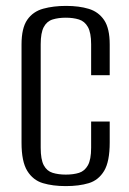

<svg xmlns="http://www.w3.org/2000/svg" viewBox="-20 -619 439 651"><path d="M203 12Q159 12 125.5 2Q92 -8 72.5 -39.5Q53 -71 53 -135V-468Q53 -524 72.5 -552Q92 -580 126.5 -589.5Q161 -599 204 -599Q248 -599 281 -589Q314 -579 333 -551Q352 -523 352 -468V-364H289V-469Q289 -508 278 -527.5Q267 -547 247.5 -553Q228 -559 203 -559Q178 -559 158.5 -553Q139 -547 128.5 -527.5Q118 -508 118 -469V-118Q118 -78 128.5 -58.5Q139 -39 158.5 -33Q178 -27 203 -27Q229 -27 248 -33Q267 -39 278 -58.5Q289 -78 289 -118V-207H352V-136Q352 -71 333 -39.5Q314 -8 281 2Q248 12 203 12Z"/></svg>

Font: Alumni Sans Thin
Style: Regular
Weight: 400
Version: Version 1.018